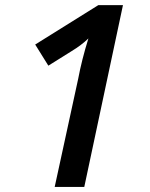

<svg xmlns="http://www.w3.org/2000/svg" viewBox="-20 -734 591 754"><path d="M311 0H194.8L287.1 -424.8Q300.8 -498 327.1 -583Q299.3 -556.2 261.2 -533.2L169.9 -476.1L118.2 -559.1L366.2 -713.9H462.9Z"/></svg>

Font: f5497506088       
Style: Italic
Weight: 600
Italic angle: -12°
Foundry: Ascender Corporation
Version: Version 1.10